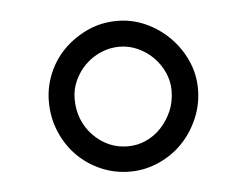

<svg xmlns="http://www.w3.org/2000/svg" viewBox="-33 -749 468 363"><g transform="rotate(-5 200.5 -567.0)"><path d="M201 -424Q171 -424 145 -435.5Q119 -447 100 -466.5Q81 -486 70 -512.5Q59 -539 59 -569Q59 -597 70 -623Q81 -649 100.5 -668Q120 -687 145.5 -698.5Q171 -710 201 -710Q229 -710 254.5 -698.5Q280 -687 299.5 -667.5Q319 -648 330.5 -622.5Q342 -597 342 -569Q342 -539 330.5 -512.5Q319 -486 300 -466.5Q281 -447 255 -435.5Q229 -424 201 -424ZM201 -472Q219 -472 235.5 -479.5Q252 -487 264.5 -500.5Q277 -514 284.5 -531.5Q292 -549 292 -570Q292 -588 284.5 -604.5Q277 -621 264.5 -633.5Q252 -646 235.5 -653.5Q219 -661 201 -661Q182 -661 165 -653.5Q148 -646 135.5 -633.5Q123 -621 115.5 -604.5Q108 -588 108 -570Q108 -549 115 -531.5Q122 -514 135 -500.5Q148 -487 164.5 -479.5Q181 -472 201 -472Z"/></g></svg>

Font: Rosa Sans Light
Style: Regular
Weight: 300
Designer: Pentagram / MCKL
Foundry: Pentagram / MCKL
Version: Version 1.005;September 16, 2019;FontCreator 11.5.0.2425 64-